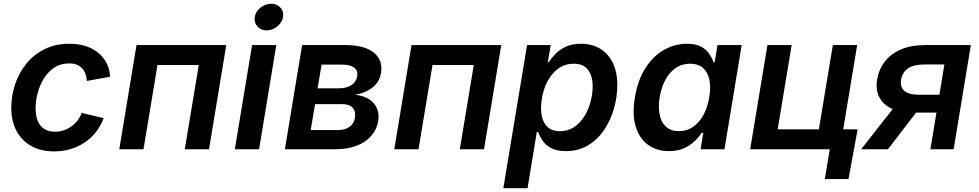

<svg xmlns="http://www.w3.org/2000/svg" viewBox="-20 -782 5129 1006"><path d="M264.2 11.2Q193.8 11.2 143.6 -17.1Q93.3 -45.4 66.2 -96.7Q39.1 -147.9 39.1 -216.3Q39.1 -280.3 59.1 -340.3Q79.1 -400.4 117.9 -448.2Q156.7 -496.1 213.4 -524.4Q270 -552.7 343.3 -552.7Q389.6 -552.7 427.7 -540.8Q465.8 -528.8 493.9 -506.1Q522 -483.4 538.3 -451.7Q554.7 -419.9 556.6 -379.9L435.1 -357.9Q433.6 -379.4 427.2 -396.2Q420.9 -413.1 409.4 -425Q397.9 -437 381.1 -443.4Q364.3 -449.7 341.8 -449.7Q297.4 -449.7 264.6 -428Q231.9 -406.2 210 -370.8Q188 -335.4 177.2 -294.2Q166.5 -252.9 166.5 -213.9Q166.5 -178.2 177 -150.6Q187.5 -123 210 -107.4Q232.4 -91.8 268.1 -91.8Q292 -91.8 313.7 -99.1Q335.4 -106.4 353.5 -119.4Q371.6 -132.3 385.7 -150.4Q399.9 -168.5 408.2 -190.4L523.4 -163.1Q507.8 -122.6 482.7 -90.3Q457.5 -58.1 424.1 -35.6Q390.6 -13.2 350.3 -1Q310.1 11.2 264.2 11.2Z M1165.5 -545.9 1075.2 0H948.2L1021.5 -441.4H805.2L731.9 0H605L695.3 -545.9Z M1210.4 0 1300.8 -545.9H1427.7L1337.4 0ZM1377 -623Q1346.7 -623 1328.4 -643.6Q1310.1 -664.1 1314.9 -692.9Q1319.3 -721.7 1344.7 -741.9Q1370.1 -762.2 1400.4 -762.2Q1431.2 -762.2 1449.5 -741.9Q1467.8 -721.7 1462.9 -692.9Q1458 -664.1 1432.9 -643.6Q1407.7 -623 1377 -623Z M1472.7 0 1563 -545.9H1791.5Q1888.7 -545.9 1938.2 -506.6Q1987.8 -467.3 1976.1 -398.4Q1968.8 -353.5 1932.9 -324.5Q1897 -295.4 1839.8 -285.2Q1881.8 -281.7 1911.4 -263.4Q1940.9 -245.1 1954.3 -215.6Q1967.8 -186 1961.9 -148.4Q1954.1 -103 1924.8 -69.6Q1895.5 -36.1 1847.7 -18.1Q1799.8 0 1736.8 0ZM1607.9 -100.6H1753.4Q1787.1 -100.6 1810.5 -116.9Q1834 -133.3 1839.4 -163.6Q1845.2 -196.8 1828.6 -216.6Q1812 -236.3 1775.9 -236.3H1630.9ZM1644 -319.3H1756.3Q1795.4 -319.3 1821 -335.9Q1846.7 -352.5 1851.6 -382.8Q1856.4 -411.6 1835.7 -427.5Q1814.9 -443.4 1774.4 -443.4H1665Z M2606.4 -545.9 2516.1 0H2389.2L2462.4 -441.4H2246.1L2172.9 0H2045.9L2136.2 -545.9Z M2617.2 204.1 2741.7 -545.9H2865.7L2850.1 -455.6H2854.5Q2867.7 -476.1 2889.4 -498.8Q2911.1 -521.5 2944.1 -537.1Q2977.1 -552.7 3023.9 -552.7Q3080.1 -552.7 3122.8 -527.8Q3165.5 -502.9 3189.9 -454.6Q3214.4 -406.2 3214.4 -335.9Q3214.4 -275.9 3197.3 -214.8Q3180.2 -153.8 3146.5 -103Q3112.8 -52.2 3062.3 -21.2Q3011.7 9.8 2944.8 9.8Q2896 9.8 2866.5 -6.8Q2836.9 -23.4 2821.8 -46.9Q2806.6 -70.3 2799.8 -89.8H2792.5L2744.1 204.1ZM2913.1 -94.7Q2957 -94.7 2989.3 -116.9Q3021.5 -139.2 3043 -174.8Q3064.5 -210.4 3075 -251.5Q3085.4 -292.5 3085.4 -329.6Q3085.4 -383.3 3061.3 -415.8Q3037.1 -448.2 2986.3 -448.2Q2943.8 -448.2 2911.6 -427.2Q2879.4 -406.2 2857.9 -371.8Q2836.4 -337.4 2825.7 -296.1Q2814.9 -254.9 2814.9 -214.4Q2814.9 -159.2 2839.6 -127Q2864.3 -94.7 2913.1 -94.7Z M3484.9 9.8Q3420.9 9.8 3375.2 -23.4Q3329.6 -56.6 3310.5 -119.9Q3291.5 -183.1 3306.6 -272Q3321.8 -363.3 3362.1 -425.8Q3402.3 -488.3 3459 -520.5Q3515.6 -552.7 3578.6 -552.7Q3627 -552.7 3655 -536.6Q3683.1 -520.5 3697.8 -497.8Q3712.4 -475.1 3718.8 -455.6H3724.6L3739.3 -545.9H3866.2L3775.9 0H3650.9L3665 -86.4H3657.2Q3643.6 -65.9 3621.1 -43.7Q3598.6 -21.5 3565.4 -5.9Q3532.2 9.8 3484.9 9.8ZM3537.6 -94.7Q3579.1 -94.7 3611.6 -117.2Q3644 -139.6 3665.8 -179.7Q3687.5 -219.7 3696.3 -272.9Q3705.1 -326.2 3696.5 -365.5Q3688 -404.8 3662.8 -426.5Q3637.7 -448.2 3595.7 -448.2Q3552.7 -448.2 3519.8 -425.3Q3486.8 -402.3 3465.8 -362.8Q3444.8 -323.2 3436.5 -272.9Q3428.2 -221.7 3436.3 -181.4Q3444.3 -141.1 3469.7 -117.9Q3495.1 -94.7 3537.6 -94.7Z M3910.6 0 4001 -545.9H4127.9L4054.7 -104.5H4270.5L4343.8 -545.9H4471.2L4380.9 0ZM4301.8 156.2 4327.6 0H4287.6L4304.7 -104.5H4473.6L4425.8 156.2Z M4976.6 0H4855L4928.2 -444.3H4824.7Q4767.1 -444.3 4737.5 -423.6Q4708 -402.8 4701.2 -364.3Q4695.3 -326.7 4718.3 -306.2Q4741.2 -285.6 4798.8 -285.6H4953.1L4937.5 -191.9H4770.5Q4661.1 -191.9 4612.1 -239.3Q4563 -286.6 4575.7 -365.2Q4585 -419.4 4616.7 -460Q4648.4 -500.5 4701.4 -523.2Q4754.4 -545.9 4826.7 -545.9H5066.9ZM4632.3 0H4492.2L4687.5 -249H4823.7Z"/></svg>

Font: Inter SemiBold
Style: Italic
Weight: 600
Italic angle: -9.3988°
Designer: Rasmus Andersson
Foundry: rsms
Version: Version 4.001;git-66647c0bb